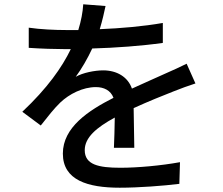

<svg xmlns="http://www.w3.org/2000/svg" viewBox="-20 -824 1040 895"><path d="M891 -435 850 -527C818 -511 789 -498 755 -483C708 -461 657 -440 595 -411C576 -466 524 -496 461 -496C422 -496 366 -485 333 -466C361 -504 388 -551 410 -598C518 -601 641 -610 739 -624V-717C648 -701 543 -692 445 -688C458 -731 466 -768 472 -796L368 -804C366 -768 358 -726 345 -684H286C238 -684 167 -687 114 -695V-601C170 -597 239 -595 281 -595H310C269 -510 201 -413 84 -303L170 -239C203 -281 232 -318 261 -346C303 -386 366 -418 427 -418C464 -418 496 -403 509 -368C393 -309 273 -231 273 -108C273 16 389 51 538 51C628 51 744 42 816 33L819 -68C731 -52 622 -42 541 -42C440 -42 375 -56 375 -124C375 -183 429 -229 515 -276C514 -227 513 -170 511 -135H606L603 -320C673 -352 738 -378 789 -398C819 -410 862 -426 891 -435Z"/></svg>

Font: Noto Sans JP Medium
Style: Regular
Weight: 500
Designer: Ryoko NISHIZUKA 西塚涼子 (kana, bopomofo & ideographs); Paul D. Hunt (Latin, Greek & Cyrillic); Sandoll Communications 산돌커뮤니
Foundry: Adobe
Version: Version 2.004;hotconv 1.0.118;makeotfexe 2.5.65603